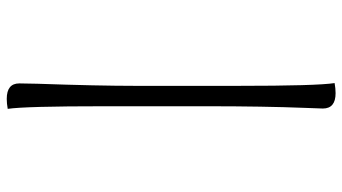

<svg xmlns="http://www.w3.org/2000/svg" viewBox="-245 -531 1025 575"><g transform="rotate(-90 267.5 -243.5)"><path d="M236.8 -136.2V-443.8Q236.8 -680.2 229 -732.9Q245.1 -735.8 258.8 -735.8Q305.2 -735.8 305.2 -698.2Q305.2 -693.8 304.2 -644Q297.9 -462.9 297.9 -351.1V-43Q297.9 192.9 306.2 246.1Q290 249 275.9 249Q230 249 230 210.9Q230 207 231.9 158.2Q236.8 34.2 236.8 -136.2Z"/></g></svg>

Font: Sukar
Style: Regular
Weight: 400
Designer: Dario Muhafara - Ghiath Alsory
Foundry: Dario Muhafara - Ghiath Alsory
Version: Version 1.00 March 17, 2016, initial release